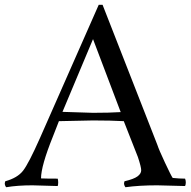

<svg xmlns="http://www.w3.org/2000/svg" viewBox="-27 -777 799 805"><path d="M749 3 632 0Q556 0 499 8Q493 0 493 -9L495 -17Q534 -26 549.5 -37.5Q565 -49 565 -63Q565 -77 551 -119L492 -269Q438 -272 363 -272L220 -269L195 -205Q145 -81 145 -29Q168 -28 215 -28Q217 -21 217 -12Q217 -3 215 3L109 0Q46 0 -1 8Q-7 1 -7 -9L-5 -17Q46 -31 69.5 -61Q93 -91 140 -197L387 -757H403L633 -169Q639 -150 664.5 -95.5Q690 -41 697 -31Q725 -28 749 -28Q752 -21 752 -12Q752 -3 749 3ZM235 -308 363 -304Q432 -304 479 -307L363 -613Z"/></svg>

Font: Rosarivo
Style: Regular
Weight: 400
Designer: Pablo Ugerman
Foundry: Pablo Ugerman
Version: Version 1.003